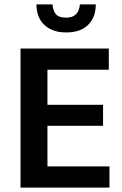

<svg xmlns="http://www.w3.org/2000/svg" viewBox="-20 -850 552 870"><path d="M73 -630H473V-534H195V-375H447V-280H195V-96H476V0H73ZM218 -830Q220 -802 233 -786Q246 -770 280 -770Q337 -770 342 -830H414Q414 -772 379.5 -737.5Q345 -703 280 -703Q244 -703 218.5 -713.5Q193 -724 176.5 -741.5Q160 -759 152.5 -782Q145 -805 145 -830Z"/></svg>

Font: Ek Mukta SemiBold
Style: Regular
Weight: 600
Designer: Girish Dalvi and Yashodeep Gholap
Foundry: Ek Type
Version: Version 2.538;PS 1.002;hotconv 16.6.51;makeotf.lib2.5.65220;